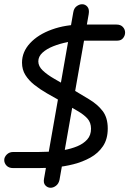

<svg xmlns="http://www.w3.org/2000/svg" viewBox="-34 -792 621 907"><path d="M148 2H28Q8 2 -3 -9.5Q-14 -21 -14 -36Q-14 -50 -2 -62Q10 -74 28 -74H148Q170 -74 202 -75.5Q234 -77 268 -83Q302 -89 331 -101Q360 -113 378 -133Q396 -153 396 -184Q396 -213 379 -232Q362 -251 330.5 -269Q299 -287 255 -313Q221 -332 188 -351Q155 -370 128.5 -391Q102 -412 86 -437.5Q70 -463 70 -496Q70 -547 108 -588Q146 -629 211 -652.5Q276 -676 355 -676H516Q536 -676 546.5 -664.5Q557 -653 557 -638Q557 -624 547.5 -612Q538 -600 520 -600H354Q321 -600 285 -593Q249 -586 217.5 -573.5Q186 -561 166.5 -543Q147 -525 147 -502Q147 -479 168 -459Q189 -439 223 -419.5Q257 -400 295 -378Q345 -348 386 -323.5Q427 -299 451 -267.5Q475 -236 475 -185Q475 -135 452.5 -101.5Q430 -68 393 -47.5Q356 -27 312.5 -16Q269 -5 226 -1.5Q183 2 148 2ZM385 -725 247 58Q243 76 230.5 85.5Q218 95 205 95Q191 95 180.5 84Q170 73 174 52L312 -733Q315 -753 328 -762.5Q341 -772 354 -772Q369 -772 379 -760Q389 -748 385 -725Z"/></svg>

Font: Edu QLD Beginner Medium
Style: Regular
Weight: 500
Designer: Tina and Corey Anderson
Foundry: Google for Education
Version: Version 1.003